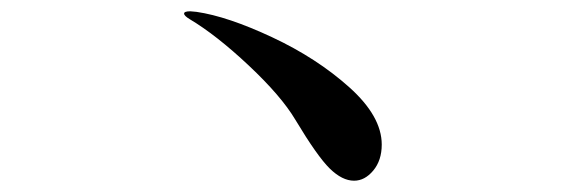

<svg xmlns="http://www.w3.org/2000/svg" viewBox="-20 -526 1040 340"><path d="M503 -314Q478 -356 420.5 -410Q363 -464 316 -492Q306 -498 306 -502Q306 -506 317 -506L328 -505Q383 -497 462 -460Q541 -423 598.5 -371.5Q656 -320 656 -270Q656 -242 641 -224Q626 -206 607 -206Q586 -206 564 -227.5Q542 -249 503 -314Z"/></svg>

Font: Shippori Mincho ExtraBold
Style: Regular
Weight: 800
Designer: FONTDASU
Foundry: FONTDASU / Google Inc. / but / Adobe
Version: Version 3.110; ttfautohint (v1.8.3)